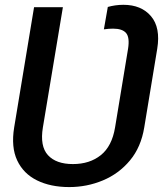

<svg xmlns="http://www.w3.org/2000/svg" viewBox="-20 -757 668 787"><path d="M263.7 9.8Q187.5 9.8 131.8 -17.6Q76.2 -44.9 50.5 -99.4Q24.9 -153.8 38.1 -234.9L119.6 -727.5H237.8L155.8 -234.9Q143.1 -157.7 176.5 -121.1Q210 -84.5 278.8 -84.5Q347.7 -84.5 393.3 -121.1Q439 -157.7 451.7 -234.9L504.9 -557.1Q512.2 -603.5 496.8 -621.6Q481.4 -639.6 443.4 -639.6Q435.1 -639.6 425.3 -638.9Q415.5 -638.2 405.8 -636.7L421.9 -728.5Q435.5 -732.4 452.1 -734.9Q468.8 -737.3 485.8 -737.3Q559.1 -737.3 598.9 -690.7Q638.7 -644 624.5 -557.1L571.3 -234.9Q558.1 -153.8 512.7 -99.4Q467.3 -44.9 401.9 -17.6Q336.4 9.8 263.7 9.8Z"/></svg>

Font: Inter 28pt Medium
Style: Italic
Weight: 500
Italic angle: -9.3988°
Designer: Rasmus Andersson
Foundry: rsms
Version: Version 4.001;git-66647c0bb